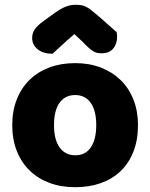

<svg xmlns="http://www.w3.org/2000/svg" viewBox="-20 -764 626 800"><path d="M290 -622Q256 -593 237 -575Q218 -557 199 -540Q160 -540 137 -558.5Q114 -577 114 -606Q114 -626 125 -642Q136 -658 162 -677L211 -712Q235 -729 254.5 -736.5Q274 -744 294 -744Q307 -744 317.5 -742.5Q328 -741 339 -735.5Q350 -730 363 -719.5Q376 -709 396 -692L466 -630Q467 -625 467.5 -621Q468 -617 468 -612Q468 -581 451.5 -561.5Q435 -542 404 -542Q394 -542 386 -543.5Q378 -545 369.5 -550Q361 -555 350 -564.5Q339 -574 324 -590ZM555 -243Q555 -181 536 -132.5Q517 -84 482.5 -51Q448 -18 400 -1Q352 16 293 16Q234 16 186 -2Q138 -20 103.5 -53.5Q69 -87 50 -135Q31 -183 31 -243Q31 -302 50 -350Q69 -398 103.5 -431.5Q138 -465 186 -483Q234 -501 293 -501Q352 -501 400 -482.5Q448 -464 482.5 -430.5Q517 -397 536 -349Q555 -301 555 -243ZM205 -243Q205 -182 228.5 -149.5Q252 -117 294 -117Q336 -117 358.5 -150Q381 -183 381 -243Q381 -303 358 -335.5Q335 -368 293 -368Q251 -368 228 -335.5Q205 -303 205 -243Z"/></svg>

Font: Baloo Tamma
Style: Regular
Weight: 400
Designer: Divya Kowshik and Ek Type
Foundry: Ek Type
Version: Version 1.443;PS 1.000;hotconv 16.6.51;makeotf.lib2.5.65220;